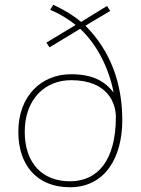

<svg xmlns="http://www.w3.org/2000/svg" viewBox="-20 -777 594 807"><path d="M204 -757 191 -736C231 -719 270 -695 298 -672L175 -598L188 -578L317 -656C390 -588 438 -487 457 -391H455C422 -433 373 -465 279 -465C152 -465 57 -372 57 -223C57 -83 135 10 274 10C423 10 494 -117 494 -272C494 -426 445 -563 339 -669L443 -731L430 -752L321 -685C291 -710 253 -734 204 -757ZM279 -440C433 -440 467 -343 467 -285C467 -109 395 -15 274 -15C160 -15 84 -89 84 -223C84 -360 169 -440 279 -440Z"/></svg>

Font: Noto Sans Devanagari UI Thin
Style: Regular
Weight: 100
Designer: Jelle Bosma - Monotype Design Team
Foundry: Monotype Imaging Inc.
Version: Version 2.004